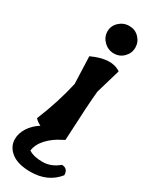

<svg xmlns="http://www.w3.org/2000/svg" viewBox="-294 -846 891 1141"><g transform="rotate(30 151.0 -275.5)"><path d="M84 137Q118 160 178.5 160Q239 160 289 117Q332 118 332 164Q265 247 147 247Q60 247 15 211.5Q-30 176 -30 123Q-30 84 -5.5 45.5Q19 7 62 -20Q37 -32 22 -49Q84 -200 114 -337L107 -523Q234 -581 303 -532L254 -365Q245 -285 233 -22Q226 -16 216 -13V-12Q164 13 127 52.5Q90 92 84 137ZM318.5 -704.5Q319 -666 291.5 -638Q264 -610 224.5 -610Q185 -610 156 -638Q127 -666 126.5 -704.5Q126 -743 155 -770.5Q184 -798 224 -798Q264 -798 291 -770.5Q318 -743 318.5 -704.5Z"/></g></svg>

Font: Tillana
Style: Bold
Weight: 700
Designer: Lipi Raval (Devanagari, Latin), Jonny Pinhorn (Latin)
Foundry: Indian Type Foundry
Version: Version 2.002;PS 1.0;hotconv 1.0.79;makeotf.lib2.5.61930; tt